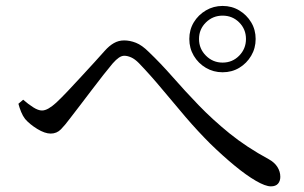

<svg xmlns="http://www.w3.org/2000/svg" viewBox="-20 -705 1040 657"><path d="M627.8 -571.6Q627.8 -603.2 643.1 -628.6Q658.5 -654 684.4 -669.3Q710.3 -684.7 741.7 -684.7Q773.4 -684.7 798.8 -669.3Q824.2 -654 839.5 -628.6Q854.8 -603.2 854.8 -571.6Q854.8 -540.1 839.5 -514.2Q824.2 -488.3 798.8 -473Q773.4 -457.7 741.7 -457.7Q710.3 -457.7 684.4 -473Q658.5 -488.3 643.1 -514.2Q627.8 -540.1 627.8 -571.6ZM661 -571.6Q661 -538.2 684.7 -514.5Q708.4 -490.8 741.7 -490.8Q775.3 -490.8 798.5 -514.5Q821.7 -538.2 821.7 -571.6Q821.7 -605.1 798.5 -628.3Q775.3 -651.5 741.7 -651.5Q708.4 -651.5 684.7 -628.3Q661 -605.1 661 -571.6ZM43 -349.9 59.3 -363.8Q77.1 -348.2 94 -337.6Q110.9 -326.9 123.6 -326.9Q134 -326.9 146.2 -333.9Q158.4 -340.9 172.1 -353.4Q189.7 -369.8 211.9 -393.3Q234.1 -416.8 258 -442.8Q281.9 -468.7 303.2 -492Q324.4 -515.3 338.3 -531Q353.6 -548.3 369.7 -557.5Q385.9 -566.7 404.6 -566.7Q424.7 -566.7 445.2 -558.6Q465.8 -550.5 489.2 -527.2Q529.5 -488.7 570.7 -441.8Q611.8 -394.8 659.5 -345.3Q707.2 -295.8 765.6 -248.4Q824.1 -201.1 899.5 -160.3Q919.7 -149.1 929.4 -133.4Q939.2 -117.7 939.2 -99.9Q939.2 -85.5 931.3 -76.4Q923.3 -67.3 906.9 -67.3Q888.3 -67.3 855.5 -86.3Q822.6 -105.4 782.4 -138.6Q742.2 -171.7 699.4 -213.4Q656.6 -256.1 615.5 -304Q574.5 -351.9 534.8 -399.8Q495.1 -447.6 455.5 -488.8Q441.5 -503 428.8 -508.6Q416 -514.2 405.4 -514.2Q396.4 -514.2 386.9 -507.8Q377.4 -501.4 365.6 -488Q352.8 -472.8 333.6 -448.5Q314.5 -424.3 294.2 -397.4Q273.9 -370.6 254.6 -345.4Q235.4 -320.1 221.2 -301.9Q203 -277.3 188.6 -262.6Q174.2 -247.9 153.5 -247.9Q133.5 -247.9 107.5 -263.8Q81.6 -279.7 65.9 -297.9Q58.1 -308 52.4 -321.9Q46.7 -335.7 43 -349.9Z"/></svg>

Font: Noto Serif KR
Style: Regular
Weight: 200
Designer: Ryoko NISHIZUKA 西塚涼子 (kana & ideographs); Frank Grießhammer (Latin, Greek & Cyrillic); Wenlong ZHANG 张文龙 (bopomofo); San
Foundry: Adobe
Version: Version 2.001;hotconv 1.1.0;makeotfexe 2.6.0